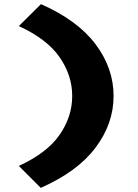

<svg xmlns="http://www.w3.org/2000/svg" viewBox="-20 -722 667 928"><path d="M177 186 71 80Q208 17 268.5 -71Q329 -159 329 -258Q329 -357 268.5 -445Q208 -533 71 -596L178 -702Q355 -624 442 -508Q529 -392 529 -258Q529 -124 441.5 -8Q354 108 177 186Z"/></svg>

Font: Lexend Peta ExtraBold
Style: Regular
Weight: 800
Version: Version 1.007